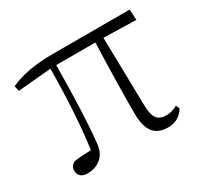

<svg xmlns="http://www.w3.org/2000/svg" viewBox="-115 -660 869 825"><g transform="rotate(-30 319.5 -247.5)"><path d="M453.1 -459 460 -120.1Q460.9 -72.3 475.6 -53.7Q490.2 -35.2 521.5 -35.2Q550.8 -35.2 577.1 -50.8L585 -33.2Q556.6 13.7 502 13.7Q454.1 13.7 430.2 -16.1Q406.2 -45.9 406.2 -112.3Q406.2 -265.6 413.1 -459H218.8Q216.8 -213.9 203.1 -84Q199.2 -36.1 171.9 -12.2Q144.5 11.7 102.5 11.7Q81.1 11.7 69.8 1Q58.6 -9.8 58.6 -27.3Q58.6 -48.8 80.1 -61.5Q119.1 -67.4 165 -67.4Q187.5 -226.6 189.5 -458L24.4 -443.4L18.6 -469.7Q100.6 -507.8 230.5 -507.8H611.3L614.3 -455.1Z"/></g></svg>

Font: GenYoMin TW TTF ExtraLight
Style: Regular
Weight: 250
Version: Version 1.300